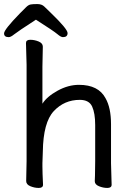

<svg xmlns="http://www.w3.org/2000/svg" viewBox="-26 -909 634 946"><path d="M186 1Q186 17 165 17Q144 17 123.5 8.5Q103 0 103 -17L105 -115V-590L102 -697Q102 -713 123 -713Q144 -713 164.5 -704.5Q185 -696 185 -679L183 -580V-398Q205 -433 257.5 -462Q310 -491 363 -491Q459 -491 494 -425Q521 -378 521 -297V-105L524 1Q524 17 503 17Q482 17 461.5 8.5Q441 0 441 -16V-17Q442 -25 442 -44L443 -115V-293Q443 -351 428 -384Q413 -417 367 -417Q291 -417 239 -361.5Q187 -306 185 -162Q184 -129 183 -105V-89Q183 -59 186 1ZM17 -726Q-6 -726 -6 -744.5Q-6 -763 72 -843Q91 -862 102.5 -873.5Q114 -885 125 -887Q136 -889 158 -889Q180 -889 192.5 -876.5Q205 -864 224 -846Q307 -766 307 -746Q307 -726 284 -726Q274 -726 256.5 -741Q239 -756 151 -812Q60 -753 43.5 -739.5Q27 -726 17 -726Z"/></svg>

Font: LXGW WenKai TC
Style: Bold
Weight: 700
Designer: LXGW / Fontworks Inc.
Foundry: LXGW / Fontworks Inc.
Version: Version 1.330;April 28, 2024